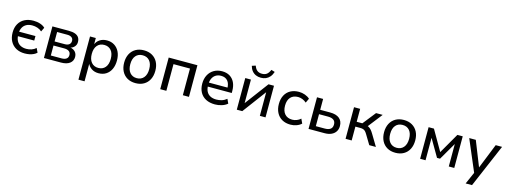

<svg xmlns="http://www.w3.org/2000/svg" viewBox="-10 -1706 7629 2880"><g transform="rotate(15 3804.0 -266.0)"><path d="M310 9Q233 9 176 -22.5Q119 -54 87.5 -112Q56 -170 56 -249Q56 -326 87.5 -382.5Q119 -439 177 -469.5Q235 -500 315 -500Q372 -500 420.5 -483.5Q469 -467 496 -439L465 -374Q436 -401 396.5 -414Q357 -427 317 -427Q261 -427 224 -406.5Q187 -386 167.5 -350Q148 -314 146 -269L136 -285H401V-215H136L146 -234Q148 -179 168.5 -141Q189 -103 227 -83.5Q265 -64 317 -64Q358 -64 397 -77Q436 -90 465 -117L496 -52Q477 -33 448 -19Q419 -5 384 2Q349 9 310 9Z M609 0V-491H864Q925 -491 964 -476Q1003 -461 1021.5 -432.5Q1040 -404 1040 -362Q1040 -319 1012 -288.5Q984 -258 937 -249V-256Q975 -253 1002 -236.5Q1029 -220 1043 -194.5Q1057 -169 1057 -136Q1057 -73 1009 -36.5Q961 0 873 0ZM699 -63H866Q914 -63 940.5 -82.5Q967 -102 967 -140Q967 -179 940.5 -198.5Q914 -218 866 -218H699ZM699 -281H857Q901 -281 925.5 -300.5Q950 -320 950 -356Q950 -391 925.5 -409.5Q901 -428 857 -428H699Z M1193 180V-491H1283V-382H1278Q1297 -437 1344 -468.5Q1391 -500 1456 -500Q1523 -500 1572.5 -468.5Q1622 -437 1649.5 -380.5Q1677 -324 1677 -246Q1677 -169 1650 -111.5Q1623 -54 1573.5 -22.5Q1524 9 1456 9Q1393 9 1347 -22.5Q1301 -54 1282 -105H1288V180ZM1434 -67Q1502 -67 1541.5 -114Q1581 -161 1581 -246Q1581 -331 1541.5 -377.5Q1502 -424 1434 -424Q1366 -424 1326 -377.5Q1286 -331 1286 -246Q1286 -161 1326 -114Q1366 -67 1434 -67Z M2031 9Q1957 9 1902.5 -22.5Q1848 -54 1818.5 -111.5Q1789 -169 1789 -246Q1789 -323 1818.5 -380Q1848 -437 1902.5 -468.5Q1957 -500 2031 -500Q2105 -500 2159.5 -468.5Q2214 -437 2243.5 -380Q2273 -323 2273 -246Q2273 -169 2243.5 -111.5Q2214 -54 2159.5 -22.5Q2105 9 2031 9ZM2031 -68Q2099 -68 2138.5 -115Q2178 -162 2178 -246Q2178 -331 2138.5 -377Q2099 -423 2031 -423Q1963 -423 1923.5 -377Q1884 -331 1884 -246Q1884 -162 1923.5 -115Q1963 -68 2031 -68Z M2415 0V-491H2861V0H2766V-414H2510V0Z M3265 9Q3183 9 3124 -21.5Q3065 -52 3033.5 -109Q3002 -166 3002 -245Q3002 -320 3032 -377.5Q3062 -435 3117 -467.5Q3172 -500 3244 -500Q3314 -500 3363.5 -470Q3413 -440 3439.5 -385Q3466 -330 3466 -254V-222H3075V-284H3402L3385 -267Q3385 -346 3349 -388Q3313 -430 3246 -430Q3199 -430 3164.5 -408.5Q3130 -387 3111.5 -348Q3093 -309 3093 -255V-247Q3093 -187 3113 -147.5Q3133 -108 3172 -87.5Q3211 -67 3266 -67Q3308 -67 3349 -79Q3390 -91 3426 -121L3457 -54Q3421 -23 3369 -7Q3317 9 3265 9Z M3604 0V-491H3692V-105H3677L3965 -491H4050V0H3962V-387H3977L3689 0ZM3827 -556Q3784 -556 3748.5 -571.5Q3713 -587 3688 -618Q3663 -649 3651 -694L3708 -712Q3724 -664 3753 -641Q3782 -618 3828 -618Q3873 -618 3901.5 -639.5Q3930 -661 3951 -711L4007 -694Q3991 -646 3964.5 -615.5Q3938 -585 3903.5 -570.5Q3869 -556 3827 -556Z M4437 9Q4362 9 4306.5 -22.5Q4251 -54 4221 -112Q4191 -170 4191 -247Q4191 -325 4221 -382Q4251 -439 4306.5 -469.5Q4362 -500 4437 -500Q4486 -500 4531.5 -483.5Q4577 -467 4607 -439L4575 -370Q4547 -395 4512.5 -408.5Q4478 -422 4445 -422Q4370 -422 4328.5 -376.5Q4287 -331 4287 -247Q4287 -163 4328.5 -116.5Q4370 -70 4445 -70Q4477 -70 4511.5 -82.5Q4546 -95 4574 -121L4606 -52Q4577 -24 4531 -7.5Q4485 9 4437 9Z M4718 0V-491H4813V-322H4966Q5062 -322 5112 -280.5Q5162 -239 5162 -162Q5162 -113 5138.5 -76.5Q5115 -40 5071.5 -20Q5028 0 4966 0ZM4813 -68H4953Q5008 -68 5039 -90.5Q5070 -113 5070 -162Q5070 -210 5039 -232Q5008 -254 4953 -254H4813Z M5293 0V-491H5388V-290H5476L5635 -491H5738L5551 -251L5530 -278Q5559 -275 5580 -263.5Q5601 -252 5620 -230.5Q5639 -209 5660 -173L5764 0H5661L5573 -146Q5558 -172 5543.5 -187Q5529 -202 5510 -208.5Q5491 -215 5463 -215H5388V0Z M6067 9Q5993 9 5938.5 -22.5Q5884 -54 5854.5 -111.5Q5825 -169 5825 -246Q5825 -323 5854.5 -380Q5884 -437 5938.5 -468.5Q5993 -500 6067 -500Q6141 -500 6195.5 -468.5Q6250 -437 6279.5 -380Q6309 -323 6309 -246Q6309 -169 6279.5 -111.5Q6250 -54 6195.5 -22.5Q6141 9 6067 9ZM6067 -68Q6135 -68 6174.5 -115Q6214 -162 6214 -246Q6214 -331 6174.5 -377Q6135 -423 6067 -423Q5999 -423 5959.5 -377Q5920 -331 5920 -246Q5920 -162 5959.5 -115Q5999 -68 6067 -68Z M6451 0V-491H6534L6716 -175L6898 -491H6981V0H6896V-371H6909L6739 -79H6692L6522 -371H6535V0Z M7206 180 7300 -33V22L7082 -491H7184L7346 -84H7330L7493 -491H7592L7305 180Z"/></g></svg>

Font: Nunito Sans 10pt Medium
Style: Regular
Weight: 500
Designer: Vernon Adams
Foundry: Vernon Adams
Version: Version 3.101;gftools[0.9.27]